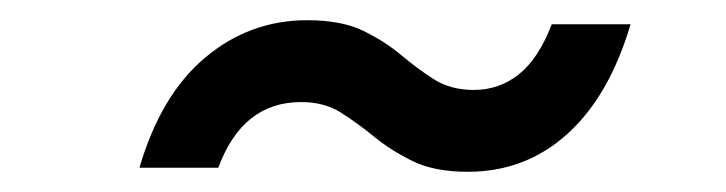

<svg xmlns="http://www.w3.org/2000/svg" viewBox="-20 -463 718 190"><path d="M443 -293Q410 -293 388.5 -303.5Q367 -314 350.5 -327.5Q334 -341 317.5 -351.5Q301 -362 278 -362Q220 -362 196 -297H118Q139 -369 183 -406Q227 -443 284 -443Q318 -443 339.5 -432.5Q361 -422 377 -408.5Q393 -395 409.5 -384.5Q426 -374 449 -374Q474 -374 493.5 -389.5Q513 -405 526 -439H604Q583 -368 541.5 -330.5Q500 -293 443 -293Z"/></svg>

Font: Plus Jakarta Display
Style: Italic
Weight: 400
Italic angle: -12°
Designer: Gumpita Rahayu
Foundry: Tokotype Studio
Version: Version 1.000